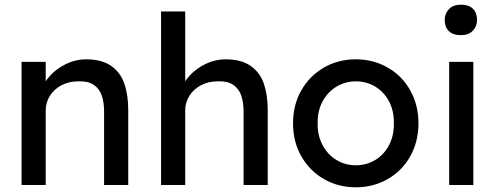

<svg xmlns="http://www.w3.org/2000/svg" viewBox="-20 -789 2123 819"><path d="M527 -320V0H424V-313Q424 -354 413.5 -383Q403 -412 378.5 -428Q354 -444 313 -442Q274 -442 242.5 -425.5Q211 -409 193 -380.5Q175 -352 175 -318V0H72V-525H175V-417L157 -405Q166 -436 194 -466.5Q222 -497 262.5 -516.5Q303 -536 347 -536Q414 -536 454 -508Q494 -480 510.5 -432Q527 -384 527 -320Z M1122 -320V0H1019V-313Q1019 -354 1008.5 -383Q998 -412 973.5 -428Q949 -444 908 -442Q869 -442 837.5 -425.5Q806 -409 788 -380.5Q770 -352 770 -318V0H667V-740H770V-417L752 -405Q761 -436 789 -466.5Q817 -497 857.5 -516.5Q898 -536 942 -536Q1009 -536 1049 -508Q1089 -480 1105.5 -432Q1122 -384 1122 -320Z M1498 10Q1423 10 1362 -25Q1301 -60 1265.5 -122Q1230 -184 1230 -263Q1230 -342 1265.5 -404Q1301 -466 1362 -501Q1423 -536 1498 -536Q1572 -536 1633.5 -501Q1695 -466 1730 -403.5Q1765 -341 1765 -263Q1765 -185 1730 -122.5Q1695 -60 1633.5 -25Q1572 10 1498 10ZM1498 -442Q1452 -442 1414.5 -419Q1377 -396 1355.5 -355.5Q1334 -315 1335 -263Q1334 -212 1355.5 -171Q1377 -130 1414.5 -107Q1452 -84 1498 -84Q1544 -84 1581.5 -107Q1619 -130 1640 -171Q1661 -212 1660 -263Q1661 -315 1640 -355.5Q1619 -396 1581.5 -419Q1544 -442 1498 -442Z M1877 -704Q1877 -731 1895 -750Q1913 -769 1946 -769Q1980 -769 1997.5 -751.5Q2015 -734 2015 -704Q2015 -677 1997 -658Q1979 -639 1946 -639Q1912 -639 1894.5 -656.5Q1877 -674 1877 -704ZM1945 0H1896V-525H1999V0Z"/></svg>

Font: Lexend
Style: Regular
Weight: 400
Designer: Thomas Jockin
Foundry: Lexend
Version: Version 1.000